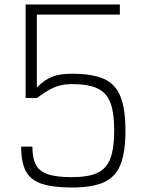

<svg xmlns="http://www.w3.org/2000/svg" viewBox="-20 -820 640 854"><path d="M300 14Q214 14 164.5 -3Q115 -20 94.5 -59.5Q74 -99 74 -168H124Q124 -116 140 -86.5Q156 -57 194.5 -44.5Q233 -32 300 -32Q372 -32 413 -51Q454 -70 471 -115.5Q488 -161 488 -239Q488 -318 471 -363Q454 -408 413 -427Q372 -446 300 -446Q273 -446 249.5 -440.5Q226 -435 201 -421.5Q176 -408 144 -384H94V-800H513V-755H144V-431Q179 -466 212.5 -479Q246 -492 300 -492Q391 -492 442.5 -469Q494 -446 516 -390.5Q538 -335 538 -239Q538 -143 516 -88Q494 -33 442.5 -9.5Q391 14 300 14Z"/></svg>

Font: Victor Mono Thin Thin
Style: Regular
Weight: 250
Monospace: yes
Version: Version 1.561;gftools[0.9.30]